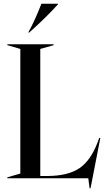

<svg xmlns="http://www.w3.org/2000/svg" viewBox="-20 -947 555 1020"><path d="M449 0H19V-5L88 -25V-687L19 -707V-712H265V-707L194 -687V-12H234Q342 -13 402 -53.5Q462 -94 499 -192L507 -214H513L461 53H456ZM200 -927H288V-924Q226 -855 135 -774H130Q165 -837 200 -927Z"/></svg>

Font: Nyght Serif
Style: Regular
Weight: 400
Designer: Maksym Kobuzan
Version: Version 0.410;July 4, 2025;FontCreator 15.0.0.2958 64-bit